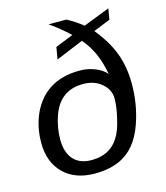

<svg xmlns="http://www.w3.org/2000/svg" viewBox="-110 -809 776 900"><g transform="rotate(-15 278.0 -359.0)"><path d="M218 -613 305 -648Q258 -692 210 -725H296Q336 -704 372 -675L500 -725L491 -672L409 -639Q465 -571 490 -504Q515 -437 515 -355Q515 -254 483 -164Q452 -76 393 -34.5Q334 7 240 7Q144 7 88.5 -48Q33 -103 33 -197Q33 -276 64 -342Q130 -478 295 -478Q334 -478 369.5 -463.5Q405 -449 422 -427Q404 -537 341 -610L208 -555ZM294 -413Q236 -413 199 -385Q162 -358 142 -301Q123 -245 123 -189Q123 -126 153.5 -92Q184 -58 241 -58Q330 -58 372 -125Q394 -158 406 -215Q419 -268 419 -310Q419 -352 383.5 -382.5Q348 -413 294 -413Z"/></g></svg>

Font: Libra Sans
Style: Italic
Weight: 400
Italic angle: -12°
Foundry: Context Ltd
Version: Version 1.002